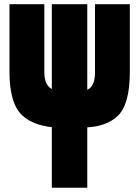

<svg xmlns="http://www.w3.org/2000/svg" viewBox="-20 -879 652 899"><path d="M587.9 -542.5Q587.9 -389.6 530.8 -335.9Q480.5 -288.1 388.7 -282.7V0H222.7V-283.7Q136.7 -292.5 86.9 -336.4Q24.4 -390.6 24.4 -542.5V-859.4H187.5V-541Q187.5 -481 222.7 -461.9V-859.4H388.7V-458.5Q424.8 -474.6 424.8 -540V-859.4H587.9Z"/></svg>

Font: webenart
Style: Regular
Weight: 400
Designer: Vernon Adams
Foundry: Vernon Adams
Version: Version 2.116; ttfautohint (v1.8.3)